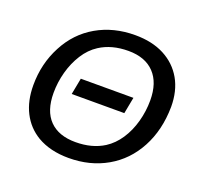

<svg xmlns="http://www.w3.org/2000/svg" viewBox="-123 -835 1024 983"><g transform="rotate(20 389.0 -344.0)"><path d="M453.1 -698.2Q545.4 -698.2 611.8 -663.6Q678.2 -628.9 714.4 -565.7Q750.5 -502.4 750.5 -415.5Q749 -288.6 696.8 -191.4Q645 -94.7 553.7 -42.5Q462.4 9.8 345.7 9.8Q245.1 9.8 174.3 -31.7Q113.8 -67.9 81.5 -131.1Q49.3 -194.3 49.3 -279.8Q49.3 -396.5 101.1 -494.6Q152.3 -592.8 244.1 -645.5Q335.9 -698.2 453.1 -698.2ZM447.8 -610.4Q356.9 -610.4 292.5 -568.8Q250 -541.5 220.5 -494.9Q190.9 -448.2 175.5 -391.6Q160.2 -335 160.2 -277.8Q160.2 -179.7 209.5 -129.2Q258.8 -78.6 351.1 -78.6Q441.4 -78.6 505.4 -119.1Q547.4 -146 577.4 -191.4Q607.4 -236.8 623 -293.7Q638.7 -350.6 638.7 -410.2Q638.7 -506.3 589.1 -558.3Q539.6 -610.4 447.8 -610.4ZM553.2 -393.1 536.1 -303.7H249.5L266.6 -393.1Z"/></g></svg>

Font: Arimo Medium
Style: Italic
Weight: 500
Italic angle: -12°
Designer: Steve Matteson
Foundry: Monotype Imaging Inc.
Version: Version 1.33